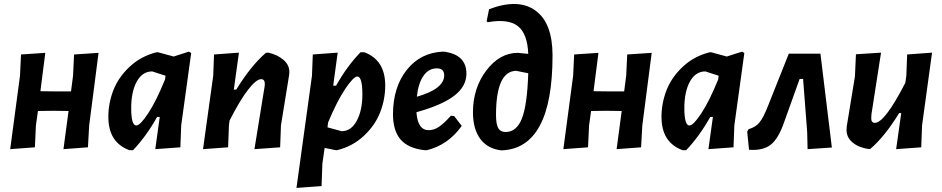

<svg xmlns="http://www.w3.org/2000/svg" viewBox="-20 -727 4618 941"><path d="M202 -468 178 -280 256 -279H328L338 -356L343 -460L463 -468L417 -112L411 -5L291 4L316 -183L239 -184L166 -183L156 -112L151 -5L30 4L78 -356L83 -460Z M748 -471H754L831 -450L906 -474L917 -467L868 -112L864 -5L741 4L763 -154H750Q697 -59 632 9H614Q511 -29 511 -154Q511 -221 535.5 -284.5Q560 -348 615.5 -400Q671 -452 748 -471ZM623 -197Q623 -112 648 -112Q667 -112 706.5 -172Q746 -232 789 -338L791 -354V-356L726 -377Q678 -377 650.5 -327.5Q623 -278 623 -197Z M975 4 1025 -356 1029 -460 1151 -469 1126 -288H1138Q1210 -405 1283 -468L1295 -469Q1340 -459 1369.5 -433.5Q1399 -408 1398 -372L1397 -359L1357 -113L1353 -5L1227 4L1277 -304L1278 -315Q1278 -339 1260 -339Q1236 -339 1196 -287.5Q1156 -236 1105 -136L1102 -112L1098 -5Z M1635 -469 1613 -307H1627Q1681 -403 1747 -471H1765Q1868 -433 1868 -308Q1868 -240 1843 -176Q1818 -112 1762.5 -60.5Q1707 -9 1632 9H1626L1571 -2L1560 75L1556 185L1433 194L1509 -356L1513 -460ZM1731 -352Q1713 -352 1672.5 -292Q1632 -232 1588 -127L1585 -103L1654 -84Q1701 -84 1728.5 -135Q1756 -186 1756 -265Q1756 -352 1731 -352Z M2243 -110Q2177 -17 2073 9H2060Q1981 0 1943.5 -43Q1906 -86 1906 -169Q1907 -301 1974 -385Q2041 -469 2151 -474L2163 -473Q2266 -456 2266 -366Q2266 -304 2206.5 -258Q2147 -212 2021 -177Q2027 -89 2081 -89Q2106 -89 2130 -104.5Q2154 -120 2190 -160L2206 -158ZM2121 -392Q2081 -392 2055.5 -355.5Q2030 -319 2023 -253Q2157 -291 2157 -358Q2157 -392 2121 -392Z M2438 10Q2371 3 2334.5 -45.5Q2298 -94 2298 -177Q2298 -295 2363.5 -381.5Q2429 -468 2518 -468Q2532 -467 2569 -463Q2565 -563 2517.5 -599.5Q2470 -636 2370 -618L2365 -623L2377 -682Q2520 -736 2604 -675.5Q2688 -615 2688 -455Q2688 1 2438 10ZM2411 -163Q2411 -118 2422 -99Q2433 -80 2458 -80Q2512 -80 2538 -146.5Q2564 -213 2569 -368L2509 -380Q2411 -377 2411 -163Z M2913 -468 2889 -280 2967 -279H3039L3049 -356L3054 -460L3174 -468L3128 -112L3122 -5L3002 4L3027 -183L2950 -184L2877 -183L2867 -112L2862 -5L2741 4L2789 -356L2794 -460Z M3459 -471H3465L3542 -450L3617 -474L3628 -467L3579 -112L3575 -5L3452 4L3474 -154H3461Q3408 -59 3343 9H3325Q3222 -29 3222 -154Q3222 -221 3246.5 -284.5Q3271 -348 3326.5 -400Q3382 -452 3459 -471ZM3334 -197Q3334 -112 3359 -112Q3378 -112 3417.5 -172Q3457 -232 3500 -338L3502 -354V-356L3437 -377Q3389 -377 3361.5 -327.5Q3334 -278 3334 -197Z M3846 -464H4001L4057 -4L3938 4L3936 -80L3916 -340H3899L3823 -128Q3795 -47 3757 -17.5Q3719 12 3651 7L3642 -82L3649 -94Q3682 -103 3701.5 -126Q3721 -149 3744 -208Z M4298 -469 4251 -167 4250 -149Q4249 -125 4268 -125Q4316 -125 4417 -321L4422 -356L4426 -460L4548 -469L4499 -112L4495 -5L4372 4L4397 -173H4387Q4314 -55 4245 3H4234Q4186 -5 4157 -30Q4128 -55 4129 -92L4130 -108L4170 -352L4175 -461Z"/></svg>

Font: Alegreya Sans
Style: Bold Italic
Weight: 700
Italic angle: -7°
Designer: Juan Pablo del Peral
Foundry: Huerta Tipografica
Version: Version 2.007